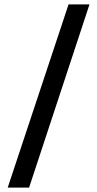

<svg xmlns="http://www.w3.org/2000/svg" viewBox="-20 -767 441 871"><path d="M15 84 291 -747H386L112 84Z"/></svg>

Font: Figtree Medium
Style: Regular
Weight: 500
Designer: Erik Kennedy
Foundry: Erik Kennedy
Version: Version 2.001; ttfautohint (v1.8.4.7-5d5b);gftools[0.9.27]